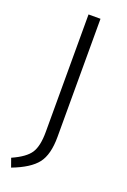

<svg xmlns="http://www.w3.org/2000/svg" viewBox="-154 -736 600 906"><g transform="rotate(20 145.5 -283.0)"><path d="M185.1 -685.1V-91.8Q185.1 -2.9 150.6 41.5Q116.2 85.9 28.8 119.1L13.2 75.2Q80.1 45.4 102.5 10.7Q125 -23.9 125 -95.2V-685.1Z"/></g></svg>

Font: FiraSans-Light
Style: Regular
Weight: 300
Designer: Carrois Corporate & Edenspiekermann AG
Foundry: Carrois Corporate GbR & Edenspiekermann AG
Version: Version 3.106;PS 003.106;hotconv 1.0.70;makeotf.lib2.5.58329